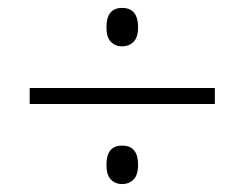

<svg xmlns="http://www.w3.org/2000/svg" viewBox="-20 -593 611 480"><path d="M54.2 -333V-373H517.1V-333ZM246.1 -524.9Q246.1 -573.2 285.2 -573.2Q325.2 -573.2 325.2 -524.9Q325.2 -499.5 313.7 -488.3Q302.2 -477.1 285.2 -477.1Q268.6 -477.1 257.3 -488.3Q246.1 -499.5 246.1 -524.9ZM246.1 -181.2Q246.1 -229 285.2 -229Q325.2 -229 325.2 -181.2Q325.2 -155.3 313.7 -144Q302.2 -132.8 285.2 -132.8Q268.6 -132.8 257.3 -144Q246.1 -155.3 246.1 -181.2Z"/></svg>

Font: TypoPRO Open Sans
Style: Regular
Weight: 300
Foundry: Ascender Corporation
Version: Version 1.10